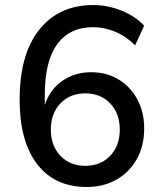

<svg xmlns="http://www.w3.org/2000/svg" viewBox="-20 -734 640 763"><path d="M325 9Q197 9 127.5 -82Q58 -173 58 -337Q58 -518 136 -616Q214 -714 352 -714Q406 -714 461 -692.5Q516 -671 553 -632L517 -554Q481 -590 437.5 -608Q394 -626 350 -626Q257 -626 207.5 -558.5Q158 -491 158 -357V-317Q178 -378 227.5 -412.5Q277 -447 342 -447Q404 -447 451.5 -418Q499 -389 526 -338.5Q553 -288 553 -223Q553 -155 524 -102.5Q495 -50 443.5 -20.5Q392 9 325 9ZM319 -75Q380 -75 418 -115Q456 -155 456 -219Q456 -283 418 -323Q380 -363 319 -363Q258 -363 220 -323Q182 -283 182 -219Q182 -155 220 -115Q258 -75 319 -75Z"/></svg>

Font: Nunito Sans SemiBold
Style: Regular
Weight: 600
Designer: Vernon Adams
Foundry: Vernon Adams
Version: Version 3.101; ttfautohint (v1.8.4.7-5d5b);gftools[0.9.27]